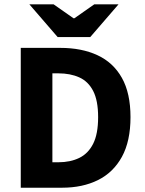

<svg xmlns="http://www.w3.org/2000/svg" viewBox="-20 -875 675 895"><path d="M76.8 0V-651.8H261.4Q360.8 -651.8 434.3 -617.7Q507.8 -583.7 548.1 -512.2Q588.3 -440.8 588.3 -328.9Q588.3 -217 548.3 -144Q508.3 -71.1 436.6 -35.5Q364.9 0 269.6 0ZM224.2 -118.6H252.2Q307.6 -118.6 349.3 -138.8Q391.1 -159 414.2 -204.8Q437.4 -250.7 437.4 -328.9Q437.4 -406.6 414.2 -451.2Q391.1 -495.8 349.3 -514.4Q307.6 -533.1 252.2 -533.1H224.2ZM248.8 -702.1 117 -854.7H230.1L322.7 -789.8H326.7L419.3 -854.7H532.4L400.6 -702.1Z"/></svg>

Font: Source Sans 3
Style: Regular
Weight: 200
Designer: Paul D. Hunt
Foundry: Adobe
Version: Version 3.046;hotconv 1.0.118;makeotfexe 2.5.65603